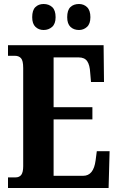

<svg xmlns="http://www.w3.org/2000/svg" viewBox="-20 -940 590 960"><path d="M20 -53H57Q77 -53 86.5 -66Q96 -79 96 -109V-600Q96 -637 85 -649Q74 -661 55 -661H20V-714H498L500 -530H435L431 -576Q429 -615 416 -634Q403 -653 373 -653H248V-404H442V-343H248V-61H396Q448 -61 458 -138L464 -184H528L523 0H20ZM141 -854Q141 -889 157 -904.5Q173 -920 198 -920Q224 -920 241 -904.5Q258 -889 258 -854Q258 -821 240.5 -805.5Q223 -790 198 -790Q174 -790 157.5 -805.5Q141 -821 141 -854ZM316 -854Q316 -889 332 -904.5Q348 -920 375 -920Q399 -920 415.5 -904Q432 -888 432 -854Q432 -821 415 -805.5Q398 -790 375 -790Q349 -790 332.5 -805.5Q316 -821 316 -854Z"/></svg>

Font: Noto Serif CondExtraBold
Style: Regular
Weight: 800
Width: 3
Designer: Monotype Design Team
Foundry: Monotype Imaging Inc.
Version: Version 1.001